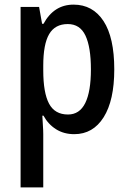

<svg xmlns="http://www.w3.org/2000/svg" viewBox="-20 -570 556 830"><path d="M69 240V-540H149L162 -467H168Q213 -550 298 -550Q381 -550 427.5 -479Q474 -408 474 -270Q474 -136 428 -63Q382 10 301 10Q256 10 222 -11.5Q188 -33 168 -70H163Q164 -48 165.5 -27Q167 -6 167 10V240ZM274 -75Q324 -75 348.5 -124.5Q373 -174 373 -270Q373 -366 349.5 -416Q326 -466 273 -466Q218 -466 192.5 -422.5Q167 -379 167 -286V-266Q167 -169 192 -122Q217 -75 274 -75Z"/></svg>

Font: Noto Sans Condensed Medium
Style: Regular
Weight: 500
Width: 3
Designer: Monotype Design Team
Foundry: Monotype Imaging Inc.
Version: Version 2.013; ttfautohint (v1.8.4.7-5d5b)